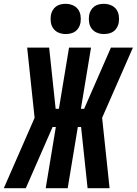

<svg xmlns="http://www.w3.org/2000/svg" viewBox="-53 -984 715 1004"><path d="M-33 0 128 -368 89 -735H204L238 -415H255L308 -735H423L370 -415H387L527 -735H642L481 -368L520 0H405L371 -320H354L301 0H186L239 -320H222L82 0ZM490 -806Q471 -806 454 -813Q437 -820 426.5 -834Q416 -848 413 -866.5Q410 -885 413 -904Q415 -917 422 -929.5Q429 -942 440 -950Q451 -958 464 -961Q477 -964 490 -964Q509 -964 526.5 -957Q544 -950 554.5 -936Q565 -922 568 -903.5Q571 -885 568 -866Q566 -853 559 -840.5Q552 -828 541 -820Q530 -812 516.5 -809Q503 -806 490 -806ZM290 -806Q271 -806 254 -813Q237 -820 226.5 -834Q216 -848 213 -866.5Q210 -885 213 -904Q215 -917 222 -929.5Q229 -942 240 -950Q251 -958 264 -961Q277 -964 290 -964Q309 -964 326.5 -957Q344 -950 354.5 -936Q365 -922 368 -903.5Q371 -885 368 -866Q366 -853 359 -840.5Q352 -828 341 -820Q330 -812 316.5 -809Q303 -806 290 -806Z"/></svg>

Font: Iosevka Curly XBdEx
Style: Italic
Weight: 800
Width: 7
Italic angle: -9°
Monospace: yes
Designer: Belleve Invis
Foundry: Belleve Invis
Version: Version 11.1.0; ttfautohint (v1.8.3)